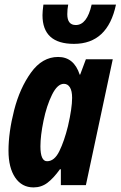

<svg xmlns="http://www.w3.org/2000/svg" viewBox="-20 -806 525 836"><path d="M17 -150Q17 -230 41.5 -326Q66 -422 115 -490Q164 -558 233 -558Q302 -558 327 -481H329L354 -548H471L354 0H245V-69H241Q213 -30 186.5 -10Q160 10 126 10Q75 10 46 -33Q17 -76 17 -150ZM276 -257Q294 -335 294 -380Q294 -410 284.5 -425.5Q275 -441 258 -441Q230 -441 206.5 -393.5Q183 -346 169.5 -280.5Q156 -215 156 -169Q156 -104 185 -104Q217 -104 238.5 -148Q260 -192 276 -257ZM165 -740Q165 -756 169 -786H277Q273 -766 273 -744Q273 -697 310 -697Q359 -697 379 -786H485Q449 -615 302 -615Q165 -615 165 -740Z"/></svg>

Font: Noto Sans Display Ex Bold Cond
Style: Italic
Weight: 800
Width: 3
Italic angle: -12°
Designer: Monotype Design team
Foundry: Monotype Imaging Inc.
Version: Version 1.000